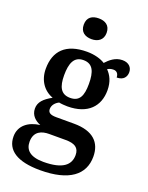

<svg xmlns="http://www.w3.org/2000/svg" viewBox="-181 -856 913 1183"><g transform="rotate(20 276.0 -264.5)"><path d="M256 -630C296 -630 331 -650 331 -698C331 -748 296 -766 256 -766C214 -766 181 -748 181 -698C181 -650 214 -630 256 -630ZM234 237C425 237 515 165 515 47C515 -45 460 -104 333 -104H217C176 -104 162 -116 162 -138C162 -165 182 -185 203 -195C216 -192 243 -190 258 -190C393 -190 457 -264 457 -367C457 -424 437 -462 410 -489C421 -496 433 -500 449 -500C471 -500 483 -484 483 -461C528 -461 545 -488 545 -518C545 -548 524 -574 481 -574C434 -574 401 -544 377 -518C351 -535 308 -548 258 -548C119 -548 54 -479 54 -363C54 -287 94 -231 155 -209C103 -180 75 -152 75 -110C75 -64 108 -38 141 -25C67 -16 10 25 10 97C10 187 84 237 234 237ZM256 -245C195 -245 174 -288 174 -364C174 -443 194 -492 255 -492C317 -492 336 -445 336 -365C336 -287 317 -245 256 -245ZM236 182C150 182 114 148 114 94C114 24 165 8 211 8H320C379 8 409 27 409 75C409 139 363 182 236 182Z"/></g></svg>

Font: Noto Serif Lao SemiBold
Style: Regular
Weight: 600
Designer: Monotype Design Team
Foundry: Monotype Imaging Inc.
Version: Version 2.003